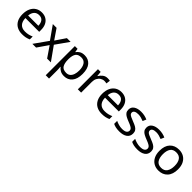

<svg xmlns="http://www.w3.org/2000/svg" viewBox="316 -1961 3616 3616"><g transform="rotate(45 2124.0 -153.0)"><path d="M292 -546Q361 -546 410.5 -516Q460 -486 486.5 -431.5Q513 -377 513 -304V-251H146Q148 -160 192.5 -112.5Q237 -65 317 -65Q368 -65 407.5 -74.5Q447 -84 489 -102V-25Q448 -7 408 1.5Q368 10 313 10Q237 10 178.5 -21Q120 -52 87.5 -113.5Q55 -175 55 -264Q55 -352 84.5 -415Q114 -478 167.5 -512Q221 -546 292 -546ZM291 -474Q228 -474 191.5 -433.5Q155 -393 148 -321H421Q420 -389 389 -431.5Q358 -474 291 -474Z M776 -274 591 -536H691L829 -334L966 -536H1065L880 -274L1075 0H975L829 -214L681 0H582Z M1433 -546Q1532 -546 1592.5 -477Q1653 -408 1653 -269Q1653 -132 1592.5 -61Q1532 10 1432 10Q1370 10 1329.5 -13.5Q1289 -37 1266 -68H1260Q1262 -51 1264 -25Q1266 1 1266 20V240H1178V-536H1250L1262 -463H1266Q1290 -498 1329 -522Q1368 -546 1433 -546ZM1417 -472Q1335 -472 1301.5 -426Q1268 -380 1266 -286V-269Q1266 -170 1298.5 -116.5Q1331 -63 1419 -63Q1468 -63 1499.5 -90Q1531 -117 1546.5 -163.5Q1562 -210 1562 -270Q1562 -362 1526.5 -417Q1491 -472 1417 -472Z M2043 -546Q2058 -546 2075.5 -544.5Q2093 -543 2106 -540L2095 -459Q2082 -462 2066.5 -464Q2051 -466 2037 -466Q1996 -466 1960 -443.5Q1924 -421 1902.5 -380.5Q1881 -340 1881 -286V0H1793V-536H1865L1875 -438H1879Q1905 -482 1946 -514Q1987 -546 2043 -546Z M2413 -546Q2482 -546 2531.5 -516Q2581 -486 2607.5 -431.5Q2634 -377 2634 -304V-251H2267Q2269 -160 2313.5 -112.5Q2358 -65 2438 -65Q2489 -65 2528.5 -74.5Q2568 -84 2610 -102V-25Q2569 -7 2529 1.5Q2489 10 2434 10Q2358 10 2299.5 -21Q2241 -52 2208.5 -113.5Q2176 -175 2176 -264Q2176 -352 2205.5 -415Q2235 -478 2288.5 -512Q2342 -546 2413 -546ZM2412 -474Q2349 -474 2312.5 -433.5Q2276 -393 2269 -321H2542Q2541 -389 2510 -431.5Q2479 -474 2412 -474Z M3119 -148Q3119 -70 3061 -30Q3003 10 2905 10Q2849 10 2808.5 1Q2768 -8 2737 -24V-104Q2769 -88 2814.5 -74.5Q2860 -61 2907 -61Q2974 -61 3004 -82.5Q3034 -104 3034 -140Q3034 -160 3023 -176Q3012 -192 2983.5 -208Q2955 -224 2902 -244Q2850 -264 2813 -284Q2776 -304 2756 -332Q2736 -360 2736 -404Q2736 -472 2791.5 -509Q2847 -546 2937 -546Q2986 -546 3028.5 -536.5Q3071 -527 3108 -510L3078 -440Q3044 -454 3007 -464Q2970 -474 2931 -474Q2877 -474 2848.5 -456.5Q2820 -439 2820 -409Q2820 -387 2833 -371.5Q2846 -356 2876.5 -341.5Q2907 -327 2958 -307Q3009 -288 3045 -268Q3081 -248 3100 -219.5Q3119 -191 3119 -148Z M3598 -148Q3598 -70 3540 -30Q3482 10 3384 10Q3328 10 3287.5 1Q3247 -8 3216 -24V-104Q3248 -88 3293.5 -74.5Q3339 -61 3386 -61Q3453 -61 3483 -82.5Q3513 -104 3513 -140Q3513 -160 3502 -176Q3491 -192 3462.5 -208Q3434 -224 3381 -244Q3329 -264 3292 -284Q3255 -304 3235 -332Q3215 -360 3215 -404Q3215 -472 3270.5 -509Q3326 -546 3416 -546Q3465 -546 3507.5 -536.5Q3550 -527 3587 -510L3557 -440Q3523 -454 3486 -464Q3449 -474 3410 -474Q3356 -474 3327.5 -456.5Q3299 -439 3299 -409Q3299 -387 3312 -371.5Q3325 -356 3355.5 -341.5Q3386 -327 3437 -307Q3488 -288 3524 -268Q3560 -248 3579 -219.5Q3598 -191 3598 -148Z M4194 -269Q4194 -136 4126.5 -63Q4059 10 3944 10Q3873 10 3817.5 -22.5Q3762 -55 3730 -117.5Q3698 -180 3698 -269Q3698 -402 3765 -474Q3832 -546 3947 -546Q4020 -546 4075.5 -513.5Q4131 -481 4162.5 -419.5Q4194 -358 4194 -269ZM3789 -269Q3789 -174 3826.5 -118.5Q3864 -63 3946 -63Q4027 -63 4065 -118.5Q4103 -174 4103 -269Q4103 -364 4065 -418Q4027 -472 3945 -472Q3863 -472 3826 -418Q3789 -364 3789 -269Z"/></g></svg>

Font: Noto Sans Phoenician
Style: Regular
Weight: 400
Designer: Monotype Design Team
Foundry: Monotype Imaging Inc.
Version: Version 2.001; ttfautohint (v1.8.4.7-5d5b)